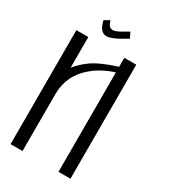

<svg xmlns="http://www.w3.org/2000/svg" viewBox="-226 -1050 1014 1155"><g transform="rotate(30 281.0 -473.0)"><path d="M328.1 -946.3 346.7 -908.2Q322.3 -894.5 300.8 -881.8Q279.3 -869.1 256.3 -859.9Q233.4 -850.6 216.8 -850.6Q168.9 -850.6 153.3 -925.8L190.4 -946.3Q201.2 -901.4 230.5 -901.4Q243.2 -901.4 259.3 -908.7Q275.4 -916 296.4 -928.7Q317.4 -941.4 328.1 -946.3ZM458 -792V0H375V-690.4Q292 -665 230.5 -614.3Q125 -528.3 125 -395.5V0H42V-792H125V-579.1Q158.2 -620.1 204.1 -653.3Q263.7 -695.3 375 -729.5V-792Z"/></g></svg>

Font: wanta
Style: Medium
Weight: 500
Version: Version 0.91